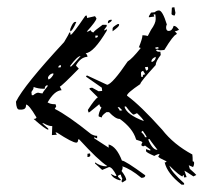

<svg xmlns="http://www.w3.org/2000/svg" viewBox="-20 -504 601 522"><path d="M312.5 -7.8Q312.5 -10.7 310.5 -10.7H309.6Q312.5 -15.6 312.5 -18.6L311.5 -20.5Q308.6 -26.4 308.6 -29.3Q300.8 -28.3 300.8 -24.4V-23.4L309.6 -14.6L305.7 -13.7Q287.1 -18.6 281.2 -31.2L293 -25.4L296.9 -26.4Q285.2 -49.8 276.4 -49.8L257.8 -42L238.3 -59.6V-62.5Q253.9 -51.8 268.6 -51.8L271.5 -52.7Q247.1 -68.4 195.3 -125H192.4Q192.4 -116.2 187.5 -116.2Q176.8 -116.2 134.8 -143.6H130.9L134.8 -137.7L121.1 -136.7L122.1 -161.1Q111.3 -161.1 98.6 -168.9H94.7L111.3 -154.3V-151.4Q104.5 -151.4 71.3 -180.7Q79.1 -180.7 79.1 -185.5L78.1 -186.5Q58.6 -219.7 50.8 -219.7V-217.8Q50.8 -207 40 -206.1H32.2Q24.4 -206.1 23.4 -227.5Q44.9 -271.5 154.3 -389.6Q168 -412.1 168 -415L170.9 -416L171.9 -409.2Q176.8 -409.2 211.9 -460.9L215.8 -461.9L216.8 -455.1L238.3 -460L242.2 -454.1Q242.2 -447.3 215.8 -418H218.8L226.6 -421.9Q228.5 -416 234.4 -416Q234.4 -418.9 258.8 -436.5H269.5L270.5 -433.6Q270.5 -432.6 263.7 -423.8V-420.9L270.5 -424.8V-420.9Q234.4 -360.4 212.9 -359.4Q217.8 -354.5 217.8 -349.6Q199.2 -348.6 186.5 -326.2Q186.5 -325.2 194.3 -317.4Q146.5 -268.6 142.6 -268.6L147.5 -258.8Q127.9 -257.8 109.4 -225.6Q117.2 -220.7 127.9 -220.7H130.9L132.8 -214.8L128.9 -208Q164.1 -190.4 227.5 -139.6Q236.3 -134.8 242.2 -134.8H244.1V-127.9L235.4 -130.9L236.3 -127.9L275.4 -102.5V-111.3Q296.9 -105.5 311.5 -67.4Q320.3 -67.4 375 -27.3Q375 -20.5 364.3 -20.5Q335 -44.9 312.5 -51.8L313.5 -48.8Q313.5 -43.9 310.5 -39.1Q323.2 -22.5 323.2 -14.6ZM170.9 -418.9V-424.8Q177.7 -443.4 183.6 -444.3H187.5Q176.8 -418.9 170.9 -418.9ZM273.4 -440.4V-443.4Q273.4 -449.2 280.3 -450.2H284.2Q284.2 -445.3 273.4 -440.4ZM286.1 -418.9V-426.8Q286.1 -430.7 299.8 -438.5H303.7V-435.5Q303.7 -431.6 286.1 -418.9ZM239.3 -401.4Q246.1 -401.4 246.1 -406.2V-407.2H239.3ZM171.9 -322.3Q173.8 -322.3 199.2 -351.6Q190.4 -351.6 170.9 -325.2ZM138.7 -320.3 145.5 -321.3V-327.1Q138.7 -326.2 138.7 -321.3ZM111.3 -288.1Q117.2 -288.1 125 -300.8V-304.7Q115.2 -303.7 110.4 -293.9ZM70.3 -245.1Q78.1 -252 84 -252Q91.8 -250 95.7 -250Q95.7 -252.9 109.4 -269.5V-272.5Q101.6 -271.5 101.6 -262.7H97.7Q84 -262.7 71.3 -267.6V-265.6Q71.3 -261.7 65.4 -253.9L66.4 -245.1ZM217.8 -77.1V-85.9L224.6 -86.9L225.6 -82Q225.6 -77.1 217.8 -77.1ZM455.1 -461.9Q448.2 -461.9 446.3 -465.8L447.3 -483.4L454.1 -484.4L457 -468.8ZM480.5 -2H473.6Q434.6 -32.2 427.7 -62.5Q432.6 -62.5 432.6 -65.4Q411.1 -75.2 410.2 -78.1L414.1 -85H410.2Q404.3 -83 399.4 -80.1Q378.9 -88.9 377 -92.8V-98.6Q386.7 -94.7 388.7 -94.7V-97.7L374 -108.4Q372.1 -107.4 372.1 -106.9Q372.1 -106.4 368.2 -106.4Q364.3 -108.4 364.3 -109.4Q364.3 -112.3 367.2 -117.2Q365.2 -120.1 350.6 -124L349.6 -126Q340.8 -155.3 305.7 -180.7H304.7Q293.9 -180.7 276.4 -199.2H269.5Q256.8 -190.4 256.8 -185.5V-184.6Q252.9 -185.5 250.5 -186.5Q248 -187.5 248 -188.5Q248 -197.3 255.9 -211.9Q252 -212.9 250 -220.7L223.6 -199.2L220.7 -198.2L218.8 -205.1Q238.3 -235.4 246.1 -239.3L223.6 -261.7V-264.6L230.5 -265.6L248 -255.9L257.8 -256.8L256.8 -265.6L214.8 -294.9L213.9 -295.9Q213.9 -297.9 216.8 -298.8L271.5 -273.4Q286.1 -276.4 327.1 -336.9Q338.9 -343.8 362.3 -373Q361.3 -375 359.4 -375H357.4Q367.2 -399.4 367.2 -407.2V-408.2Q375 -408.2 381.8 -406.2L390.6 -422.9Q403.3 -440.4 403.3 -452.1Q403.3 -459 402.3 -464.8H397.5L399.4 -459L384.8 -457V-460L390.6 -469.7L400.4 -470.7Q406.2 -475.6 412.1 -475.6Q421.9 -475.6 433.6 -437.5Q431.6 -433.6 431.6 -429.7Q431.6 -419.9 438.5 -419.9Q448.2 -419.9 452.1 -433.6H453.1Q459 -433.6 466.8 -422.9Q459 -418.9 455.1 -418.9L460.9 -413.1L459 -410.2Q451.2 -408.2 426.8 -368.2L417 -367.2Q411.1 -367.2 408.2 -369.1L404.3 -368.2Q405.3 -363.3 413.1 -363.3H416L417 -354.5Q403.3 -336.9 403.3 -327.1Q361.3 -281.2 361.3 -275.4Q325.2 -251 325.2 -244.1L326.2 -243.2Q361.3 -217.8 420.9 -151.4Q452.1 -111.3 502.9 -84Q503.9 -77.1 503.9 -65.4Q507.8 -65.4 507.8 -60.5Q507.8 -54.7 504.9 -49.8L493.2 -54.7L496.1 -44.9Q511.7 -31.2 513.7 -28.3L505.9 -24.4Q482.4 -40 481.4 -40L487.3 -22.5L480.5 -21.5L479.5 -28.3Q476.6 -27.3 476.6 -25.4V-24.4Q469.7 -24.4 440.4 -53.7Q445.3 -37.1 480.5 -5.9ZM403.3 -371.1 411.1 -372.1 410.2 -376 402.3 -375ZM394.5 -335.9Q403.3 -340.8 403.3 -347.7V-349.6Q391.6 -344.7 391.6 -336.9V-335.9ZM378.9 -312.5Q382.8 -313.5 382.8 -318.4L381.8 -322.3L374 -321.3L377 -312.5ZM368.2 -294.9V-296.9Q368.2 -301.8 375 -301.8L369.1 -311.5Q363.3 -309.6 363.3 -305.7Q363.3 -299.8 364.3 -294.9ZM371.1 -174.8Q369.1 -180.7 352.5 -196.3L343.8 -192.4Q338.9 -192.4 322.3 -214.8L318.4 -213.9Q324.2 -192.4 371.1 -174.8ZM305.7 -203.1 312.5 -204.1 303.7 -212.9 299.8 -211.9Q304.7 -207 305.7 -203.1ZM378.9 -130.9Q377.9 -134.8 368.2 -148.4Q365.2 -147.5 364.3 -144.5Q374 -135.7 374 -130.9ZM408.2 -96.7Q387.7 -123 386.7 -126L382.8 -125Q394.5 -96.7 407.2 -96.7Z"/></svg>

Font: Blackcraft
Style: Regular
Weight: 400
Designer: GGBotNet
Foundry: GGBotNet
Version: 1.00